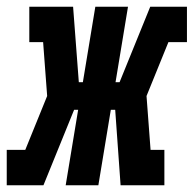

<svg xmlns="http://www.w3.org/2000/svg" viewBox="-50 -550 575 570"><path d="M-30 0V-105H25L90 -265L78 -425H37V-530H167L184 -306H196L233 -530H330L293 -306H305L396 -530H505V-425H450L385 -265L397 -105H438V0H308L292 -224H279L242 0H145L182 -224H170L79 0Z"/></svg>

Font: Iosevka Slab Extrabold Oblique
Style: Regular
Weight: 800
Italic angle: -9°
Monospace: yes
Designer: Belleve Invis
Foundry: Belleve Invis
Version: Version 11.1.1; ttfautohint (v1.8.3)